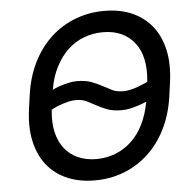

<svg xmlns="http://www.w3.org/2000/svg" viewBox="-52 -759 813 818"><g transform="rotate(-5 355.0 -350.0)"><path d="M322 8Q255 8 203 -14.5Q151 -37 117.5 -79Q84 -121 70.5 -182Q57 -243 68 -321L76 -379Q87 -456 117.5 -517Q148 -578 194 -620.5Q240 -663 298.5 -685.5Q357 -708 423 -708Q490 -708 541.5 -685.5Q593 -663 626.5 -621Q660 -579 673.5 -518Q687 -457 676 -379L668 -321Q657 -244 626.5 -183Q596 -122 550 -79.5Q504 -37 446 -14.5Q388 8 322 8ZM474 -360Q491 -360 509 -364.5Q527 -369 541.5 -374.5Q556 -380 567 -385Q578 -390 580 -391Q591 -501 543.5 -559.5Q496 -618 410 -618Q367 -618 328.5 -603.5Q290 -589 259.5 -560.5Q229 -532 207 -489.5Q185 -447 176 -392Q177 -393 187 -397.5Q197 -402 212.5 -407Q228 -412 246 -416Q264 -420 281 -420Q318 -420 343 -410.5Q368 -401 388 -390Q408 -379 427.5 -369.5Q447 -360 474 -360ZM335 -82Q378 -82 416 -96.5Q454 -111 485 -139.5Q516 -168 537 -210Q558 -252 568 -307Q566 -306 556 -302Q546 -298 530.5 -293Q515 -288 497 -284Q479 -280 462 -280Q424 -280 399.5 -289.5Q375 -299 355 -310Q335 -321 316 -330.5Q297 -340 270 -340Q253 -340 235.5 -335.5Q218 -331 202.5 -325.5Q187 -320 176.5 -314.5Q166 -309 164 -308Q158 -253 168 -211Q178 -169 201 -140.5Q224 -112 258.5 -97Q293 -82 335 -82Z"/></g></svg>

Font: Retni Sans Medium
Style: Italic
Weight: 500
Italic angle: -8°
Designer: Vitaly Kuzmin
Foundry: ParaType Ltd.
Version: Version 1.00;June 10, 2019;FontCreator 11.5.0.2425 64-bit; t